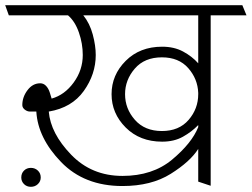

<svg xmlns="http://www.w3.org/2000/svg" viewBox="-31 -700 970 740"><path d="M594 -154Q508 -154 453.5 -208.5Q399 -263 399 -337Q399 -411 453.5 -465.5Q508 -520 594 -520Q640 -520 674.5 -501.5Q709 -483 733 -456V-641H290Q315 -610 326.5 -567Q338 -524 338 -488Q338 -414 292 -349.5Q246 -285 157 -270Q164 -186 243 -104Q322 -22 441 -22Q557 -22 632.5 -85Q708 -148 733 -210V-218Q708 -192 674 -173Q640 -154 594 -154ZM733 -337V-342Q731 -396 694.5 -437.5Q658 -479 593 -479Q526 -479 488.5 -435.5Q451 -392 451 -337Q451 -281 489 -238Q527 -195 593 -195Q659 -195 696 -238Q733 -281 733 -337ZM733 0V-126Q702 -77 627 -30Q552 17 441 17Q294 17 204.5 -75.5Q115 -168 109 -270H85Q74 -270 64.5 -277.5Q55 -285 55 -295Q55 -326 75 -352.5Q95 -379 124 -379Q137 -379 146.5 -369Q156 -359 161 -343L168 -320Q218 -334 253 -382Q288 -430 288 -488Q288 -532 273 -575Q258 -618 231 -641H3L-11 -680H903L919 -641H781V16ZM88 20Q72 20 61.5 9.5Q51 -1 51 -16Q51 -32 61.5 -42.5Q72 -53 88 -53Q104 -53 115 -42.5Q126 -32 126 -16Q126 -1 115 9.5Q104 20 88 20Z"/></svg>

Font: Palanquin Thin
Style: Regular
Weight: 250
Designer: Pria Ravichandran
Version: Version 1.001